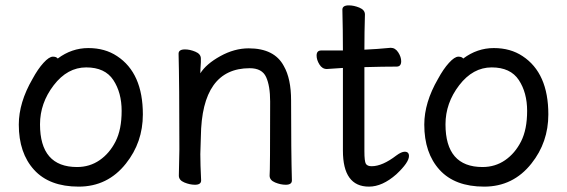

<svg xmlns="http://www.w3.org/2000/svg" viewBox="-20 -671 2112 715"><path d="M267 -49Q314 -49 351 -74.5Q388 -100 410.5 -144.5Q433 -189 433 -258Q433 -326 402 -373Q371 -420 301 -420Q231 -420 180 -353.5Q129 -287 129 -208Q129 -49 267 -49ZM273 24Q164 24 107 -38.5Q50 -101 50 -207Q50 -289 101 -377Q121 -414 142 -437Q163 -460 177 -460Q190 -460 195 -453Q247 -492 309 -492Q371 -492 416 -462Q512 -399 512 -245Q512 -141 449 -62Q381 24 273 24Z M1044 17Q1025 17 1004.5 8.5Q984 0 984 -17Q986 -34 986 -293Q986 -351 971 -384Q956 -417 910 -417Q731 -417 728 -162L726 -97Q726 -59 729 1Q729 17 706 17Q687 17 666.5 8.5Q646 0 646 -17L648 -115Q648 -364 645 -471Q645 -487 669 -487Q687 -487 707.5 -478.5Q728 -470 728 -453V-439Q726 -411 726 -398Q748 -433 800.5 -462Q853 -491 906 -491Q1002 -491 1037 -425Q1064 -378 1064 -297Q1064 -105 1067 1Q1067 17 1044 17Z M1354 24Q1257 24 1257 -110V-418L1197 -414Q1180 -414 1169.5 -431Q1159 -448 1159 -464Q1159 -483 1176 -483H1257Q1257 -556 1255 -635Q1255 -651 1279 -651Q1298 -651 1318.5 -642.5Q1339 -634 1339 -617Q1337 -552 1337 -486Q1383 -488 1435 -493Q1452 -493 1463 -476Q1474 -459 1474 -443Q1474 -423 1457 -423Q1409 -423 1337 -421V-108Q1337 -70 1342.5 -61Q1348 -52 1364 -52Q1404 -52 1456 -92Q1475 -106 1487 -106Q1503 -106 1503 -90Q1503 -66 1456 -22Q1404 24 1354 24Z M1777 -49Q1824 -49 1861 -74.5Q1898 -100 1920.5 -144.5Q1943 -189 1943 -258Q1943 -326 1912 -373Q1881 -420 1811 -420Q1741 -420 1690 -353.5Q1639 -287 1639 -208Q1639 -49 1777 -49ZM1783 24Q1674 24 1617 -38.5Q1560 -101 1560 -207Q1560 -289 1611 -377Q1631 -414 1652 -437Q1673 -460 1687 -460Q1700 -460 1705 -453Q1757 -492 1819 -492Q1881 -492 1926 -462Q2022 -399 2022 -245Q2022 -141 1959 -62Q1891 24 1783 24Z"/></svg>

Font: ToneOZ-Pinyin-WenKai-Medium
Style: Medium
Weight: 700
Designer: Fontworks Inc.
Foundry: ToneOZ
Version: Version 0.240331